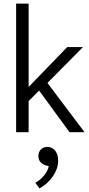

<svg xmlns="http://www.w3.org/2000/svg" viewBox="-20 -730 491 1060"><path d="M138 -172V0H69V-710H138V-250L351 -470H438L242 -272L447 0H364L196 -230ZM237 184Q221 181 206.5 168Q192 155 192 131Q192 110 205.5 95.5Q219 81 242 81Q252 81 262.5 85Q273 89 281.5 98Q290 107 295.5 121.5Q301 136 301 158Q301 181 293 203Q285 225 271 245Q257 265 238 282Q219 299 198 310L175 279Q204 263 224.5 237.5Q245 212 249 187Z"/></svg>

Font: Mukta Mahee Light
Style: Regular
Weight: 300
Designer: Shuchita Grover, Noopur Datye, Girish Dalvi, Yashodeep Gholap
Foundry: Ek Type
Version: Version 2.538;PS 1.000;hotconv 16.6.51;makeotf.lib2.5.65220;